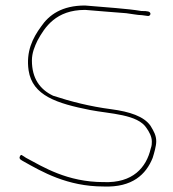

<svg xmlns="http://www.w3.org/2000/svg" viewBox="-20 -664 629 698"><path d="M53 -97C46 -85 60 -81 66 -77C132 -40 224 14 357 14C461 18 511 -30 535 -90C540 -106 548 -133 548 -150C548 -172 539 -187 527 -207C503 -241 452 -258 384 -267C307 -277 237 -295 173 -316C125 -339 96 -379 96 -444C96 -472 106 -495 116 -516C143 -566 184 -628 289 -628H290C334 -624 402 -619 439 -616C456 -614 481 -609 494 -609H495C502 -608 510 -607 517 -606H518C521 -605 526 -608 527 -613C527 -623 515 -624 496 -624H494C441 -633 367 -637 289 -644C205 -644 158 -610 129 -567C99 -526 74 -477 84 -408C98 -316 187 -288 308 -264C380 -250 481 -249 513 -198C522 -185 532 -168 532 -149C532 -142 532 -135 528 -124C512 -55 463 2 357 -2C224 -2 137 -57 75 -90L61 -99C57 -102 56 -101 53 -97Z"/></svg>

Font: Stray Cat
Style: ExLtExt
Weight: 200
Version: Version 1.0